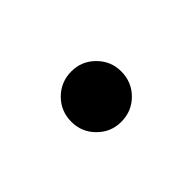

<svg xmlns="http://www.w3.org/2000/svg" viewBox="-34 -355 277 277"><g transform="rotate(45 105.0 -216.0)"><path d="M105.6 -164.5Q83.9 -164.5 69 -179.4Q54 -194.4 54 -216.1Q54 -237.1 69 -252Q83.9 -266.9 104.8 -266.9Q126.6 -266.9 141.5 -252Q156.5 -237.1 156.5 -215.3Q156.5 -194.4 141.5 -179.4Q126.6 -164.5 105.6 -164.5Z"/></g></svg>

Font: Playfair 144pt SemiCondensed Light
Style: Regular
Weight: 300
Width: 4
Designer: Claus Eggers Sørensen
Foundry: Claus Eggers Sørensen
Version: Version 2.203